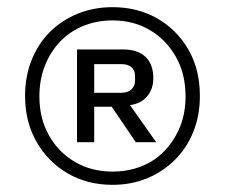

<svg xmlns="http://www.w3.org/2000/svg" viewBox="-20 -757 628 536"><path d="M294 -241Q224 -241 169 -273Q114 -305 82 -361Q50 -417 50 -489Q50 -544 68.5 -590Q87 -636 120 -668.5Q153 -701 197.5 -719Q242 -737 294 -737Q364 -737 419 -705.5Q474 -674 506 -618.5Q538 -563 538 -489Q538 -434 519.5 -388.5Q501 -343 467.5 -310Q434 -277 390 -259Q346 -241 294 -241ZM294 -278Q338 -278 375.5 -293Q413 -308 440 -336.5Q467 -365 482.5 -403Q498 -441 498 -488Q498 -551 471 -598.5Q444 -646 398.5 -673Q353 -700 294 -700Q251 -700 213.5 -685Q176 -670 148.5 -641.5Q121 -613 105.5 -574Q90 -535 90 -488Q90 -426 117 -378.5Q144 -331 190 -304.5Q236 -278 294 -278ZM195 -360V-619H323Q365 -619 386.5 -598Q408 -577 408 -539Q408 -507 389.5 -486.5Q371 -466 338 -463L333 -464L337 -472L416 -360H359L292 -459H235V-498H319Q337 -498 347 -507.5Q357 -517 357 -532V-545Q357 -561 347 -569.5Q337 -578 319 -578H243V-360Z"/></svg>

Font: Hubot Sans Condensed ExtraLight
Style: Regular
Weight: 400
Version: Version 2.000